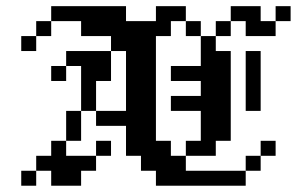

<svg xmlns="http://www.w3.org/2000/svg" viewBox="-20 -591 945 611"><path d="M47.6 -47.6H95.2V0H47.6ZM95.2 -95.2H142.9V-47.6H95.2ZM142.9 -142.9H190.5V-95.2H142.9ZM190.5 -190.5H238.1V-142.9H190.5ZM190.5 -238.1H238.1V-190.5H190.5ZM142.9 -95.2H190.5V-47.6H142.9ZM190.5 -95.2H238.1V-47.6H190.5ZM238.1 -95.2H285.7V-47.6H238.1ZM285.7 -142.9H333.3V-95.2H285.7ZM285.7 -238.1H333.3V-190.5H285.7ZM333.3 -238.1H381V-190.5H333.3ZM381 -142.9H428.6V-95.2H381ZM476.2 -47.6H523.8V0H476.2ZM381 -428.6H428.6V-381H381ZM381 -476.2H428.6V-428.6H381ZM476.2 -571.4H523.8V-523.8H476.2ZM571.4 -523.8H619V-476.2H571.4ZM428.6 -523.8H476.2V-476.2H428.6ZM381 -523.8H428.6V-476.2H381ZM333.3 -571.4H381V-523.8H333.3ZM285.7 -571.4H333.3V-523.8H285.7ZM238.1 -571.4H285.7V-523.8H238.1ZM190.5 -571.4H238.1V-523.8H190.5ZM142.9 -571.4H190.5V-523.8H142.9ZM95.2 -523.8H142.9V-476.2H95.2ZM47.6 -476.2H95.2V-428.6H47.6ZM238.1 -523.8H285.7V-476.2H238.1ZM285.7 -523.8H333.3V-476.2H285.7ZM333.3 -523.8H381V-476.2H333.3ZM333.3 -476.2H381V-428.6H333.3ZM285.7 -428.6H333.3V-381H285.7ZM285.7 -381H333.3V-333.3H285.7ZM238.1 -381H285.7V-333.3H238.1ZM238.1 -428.6H285.7V-381H238.1ZM190.5 -428.6H238.1V-381H190.5ZM142.9 -381H190.5V-333.3H142.9ZM238.1 -333.3H285.7V-285.7H238.1ZM238.1 -285.7H285.7V-238.1H238.1ZM190.5 -47.6H238.1V0H190.5ZM142.9 -47.6H190.5V0H142.9ZM381 -381H428.6V-333.3H381ZM381 -333.3H428.6V-285.7H381ZM381 -285.7H428.6V-238.1H381ZM381 -238.1H428.6V-190.5H381ZM428.6 -238.1H476.2V-190.5H428.6ZM428.6 -285.7H476.2V-238.1H428.6ZM428.6 -333.3H476.2V-285.7H428.6ZM428.6 -381H476.2V-333.3H428.6ZM428.6 -428.6H476.2V-381H428.6ZM428.6 -476.2H476.2V-428.6H428.6ZM476.2 -523.8H523.8V-476.2H476.2ZM523.8 -571.4H571.4V-523.8H523.8ZM381 -190.5H428.6V-142.9H381ZM428.6 -190.5H476.2V-142.9H428.6ZM428.6 -142.9H476.2V-95.2H428.6ZM476.2 -142.9H523.8V-95.2H476.2ZM571.4 -47.6H619V0H571.4ZM619 -47.6H666.7V0H619ZM666.7 -47.6H714.3V0H666.7ZM714.3 -47.6H761.9V0H714.3ZM619 -142.9H666.7V-95.2H619ZM666.7 -190.5H714.3V-142.9H666.7ZM666.7 -238.1H714.3V-190.5H666.7ZM666.7 -285.7H714.3V-238.1H666.7ZM666.7 -333.3H714.3V-285.7H666.7ZM666.7 -381H714.3V-333.3H666.7ZM714.3 -571.4H761.9V-523.8H714.3ZM761.9 -571.4H809.5V-523.8H761.9ZM761.9 -523.8H809.5V-476.2H761.9ZM809.5 -523.8H857.1V-476.2H809.5ZM857.1 -571.4H904.8V-523.8H857.1ZM666.7 -523.8H714.3V-476.2H666.7ZM428.6 -95.2H476.2V-47.6H428.6ZM476.2 -95.2H523.8V-47.6H476.2ZM523.8 -95.2H571.4V-47.6H523.8ZM523.8 -47.6H571.4V0H523.8ZM761.9 -95.2H809.5V-47.6H761.9ZM809.5 -142.9H857.1V-95.2H809.5ZM619 -333.3H666.7V-285.7H619ZM619 -285.7H666.7V-238.1H619ZM619 -238.1H666.7V-190.5H619ZM619 -381H666.7V-333.3H619ZM619 -190.5H666.7V-142.9H619ZM571.4 -142.9H619V-95.2H571.4ZM571.4 -285.7H619V-238.1H571.4ZM523.8 -285.7H571.4V-238.1H523.8ZM571.4 -381H619V-333.3H571.4ZM523.8 -381H571.4V-333.3H523.8ZM619 -428.6H666.7V-381H619ZM666.7 -428.6H714.3V-381H666.7ZM619 -476.2H666.7V-428.6H619ZM761.9 -428.6H809.5V-381H761.9ZM761.9 -381H809.5V-333.3H761.9ZM761.9 -333.3H809.5V-285.7H761.9ZM761.9 -285.7H809.5V-238.1H761.9Z"/></svg>

Font: Jacquard 12
Style: Regular
Weight: 400
Designer: Sarah Cadigan-Fried
Version: Version 1.000; ttfautohint (v1.8.4.7-5d5b)